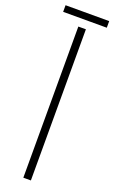

<svg xmlns="http://www.w3.org/2000/svg" viewBox="-195 -917 569 955"><g transform="rotate(20 89.5 -439.0)"><path d="M70 0V-800H110V0ZM-26 -843V-878H205V-843Z"/></g></svg>

Font: Big Shoulders Text Thin
Style: Regular
Weight: 100
Designer: Patric King
Foundry: XO Type Co
Version: Version 1.000; ttfautohint (v1.8.2)